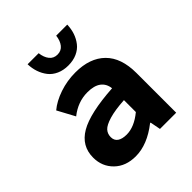

<svg xmlns="http://www.w3.org/2000/svg" viewBox="-203 -862 1006 1006"><g transform="rotate(-45 300.0 -359.0)"><path d="M164.1 -730H246.1Q250 -696.3 266.4 -675.5Q282.7 -654.8 311 -654.8Q339.4 -654.8 355.7 -675.5Q372.1 -696.3 376 -730H458Q457 -698.7 447.8 -671.4Q438.5 -644 421.1 -621.8Q403.8 -599.6 375.5 -586.9Q347.2 -574.2 311 -574.2Q274.9 -574.2 246.6 -586.9Q218.3 -599.6 200.9 -621.8Q183.6 -644 174.3 -671.4Q165 -698.7 164.1 -730ZM224.1 12.2Q150.4 12.2 105.7 -31.5Q61 -75.2 61 -141.1Q61 -227.5 137.5 -272.2Q213.9 -316.9 388.2 -328.1Q384.3 -364.7 357.9 -384.8Q331.5 -404.8 282.2 -404.8Q210.9 -404.8 150.9 -356.9L99.1 -453.1Q136.2 -484.4 192.9 -503.7Q249.5 -522.9 311 -522.9Q417.5 -522.9 476.3 -465.1Q535.2 -407.2 535.2 -293.9V0H415L403.8 -58.1H399.9Q310.1 12.2 224.1 12.2ZM271 -102.1Q327.6 -102.1 388.2 -151.9V-240.2Q317.9 -235.8 275.4 -223.1Q232.9 -210.4 217.5 -193.4Q202.1 -176.3 202.1 -151.9Q202.1 -127 220.2 -114.5Q238.3 -102.1 271 -102.1Z"/></g></svg>

Font: Office Code Pro Bold
Style: Regular
Weight: 700
Designer: Nathan Rutzky & Paul D. Hunt
Foundry: Adobe Systems Incorporated
Version: Version 1.004;PS 001.004;hotconv 1.0.70;makeotf.lib2.5.58329